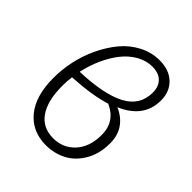

<svg xmlns="http://www.w3.org/2000/svg" viewBox="-158 -632 742 742"><g transform="rotate(45 213.5 -260.5)"><path d="M290 -532.2Q341.3 -532.2 372.1 -503.2Q402.8 -474.1 402.8 -425.8Q402.8 -331.5 301.8 -288.1Q338.4 -272.9 359.6 -243.2Q380.9 -213.4 380.9 -169.9Q380.9 -111.8 356 -69.8Q331.1 -27.8 293 -8.3Q254.9 11.2 210 11.2Q135.3 11.2 91.1 -42Q46.9 -95.2 46.9 -193.8Q46.9 -239.7 57.1 -287.4Q67.4 -335 88.4 -378.7Q109.4 -422.4 137.9 -456.8Q166.5 -491.2 206.1 -511.7Q245.6 -532.2 290 -532.2ZM287.1 -495.1Q253.9 -495.1 223.1 -477.8Q192.4 -460.4 168.9 -430.7Q145.5 -400.9 128.4 -362.8Q111.3 -324.7 102.1 -282.2Q230.5 -286.6 294.7 -320.8Q358.9 -355 358.9 -424.8Q358.9 -458 340.1 -476.6Q321.3 -495.1 287.1 -495.1ZM267.1 -272.9Q201.7 -252 96.2 -246.1Q92.8 -223.1 92.8 -195.8Q92.8 -115.2 123 -71.5Q153.3 -27.8 210.9 -27.8Q265.1 -27.8 300 -66.2Q335 -104.5 335 -169.9Q335 -242.7 267.1 -272.9Z"/></g></svg>

Font: Fira Sans Compressed ExtraLight
Style: Italic
Weight: 250
Width: 3
Italic angle: -8°
Designer: Carrois Corporate & Edenspiekermann AG
Foundry: Carrois Corporate GbR & Edenspiekermann AG
Version: Version 4.203;PS 004.203;hotconv 1.0.88;makeotf.lib2.5.64775